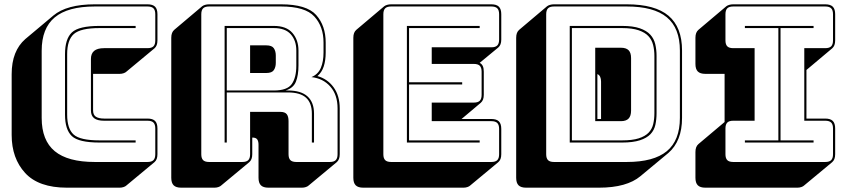

<svg xmlns="http://www.w3.org/2000/svg" viewBox="-20 -750 3916 889"><path d="M534 119H290Q159 119 96.5 51Q34 -17 34 -125V-406Q34 -461 50 -501.5Q66 -542 97 -569L227 -678Q258 -704 306 -717Q354 -730 419 -730H663Q687 -730 698 -719Q709 -708 709 -684V-563Q709 -550 705.5 -541Q702 -532 695 -526L565 -418Q561 -414 552.5 -411Q544 -408 534 -408H411V-239Q411 -218 424 -209.5Q437 -201 462 -201H663Q687 -201 698 -190Q709 -179 709 -155V-36Q709 -23 705.5 -14Q702 -5 695 1L565 109Q561 113 552.5 116Q544 119 534 119ZM663 0Q682 0 690.5 -8.5Q699 -17 699 -36V-155Q699 -174 690.5 -182.5Q682 -191 663 -191H462Q431 -191 416 -202.5Q401 -214 401 -239V-477Q401 -502 416 -514.5Q431 -527 462 -527H663Q682 -527 690.5 -535.5Q699 -544 699 -563V-684Q699 -703 690.5 -711.5Q682 -720 663 -720H419Q294 -720 233.5 -669.5Q173 -619 173 -515V-204Q173 -100 233.5 -50Q294 0 419 0ZM608 -100V-90H441Q344 -90 312.5 -120Q281 -150 281 -219V-499Q281 -570 313 -600Q345 -630 441 -630H608V-620H441Q353 -620 322 -592.5Q291 -565 291 -499V-219Q291 -154 321 -127Q351 -100 441 -100Z M1248 -620H1030V-331H1248Q1310 -331 1331 -361Q1352 -391 1352 -446V-516Q1352 -562 1326.5 -591Q1301 -620 1248 -620ZM1138 -540H1213Q1239 -540 1248 -526.5Q1257 -513 1257 -493V-459Q1257 -439 1248 -425.5Q1239 -412 1213 -412H1138ZM1030 -90H1020V-630H1248Q1306 -630 1334 -597.5Q1362 -565 1362 -516V-447Q1362 -401 1350 -371.5Q1338 -342 1302 -331H1313Q1374 -331 1404 -303.5Q1434 -276 1434 -224V-90H1424V-224Q1424 -273 1397 -297.5Q1370 -322 1313 -322H1030ZM1102 0Q1121 0 1129.5 -8.5Q1138 -17 1138 -36V-232H1278Q1299 -232 1307.5 -221.5Q1316 -211 1316 -189V-36Q1316 -17 1324.5 -8.5Q1333 0 1352 0H1507Q1526 0 1534.5 -8.5Q1543 -17 1543 -36V-248Q1543 -311 1509.5 -349Q1476 -387 1422 -393Q1453 -406 1465.5 -435.5Q1478 -465 1478 -507V-553Q1478 -627 1435.5 -673.5Q1393 -720 1281 -720H948Q929 -720 920.5 -711.5Q912 -703 912 -684V-36Q912 -17 920.5 -8.5Q929 0 948 0ZM1134 1 1004 109Q1000 113 991.5 116Q983 119 973 119H819Q795 119 784 108Q773 97 773 73V-575Q773 -588 776.5 -597Q780 -606 787 -612L916 -721Q921 -725 929.5 -727.5Q938 -730 948 -730H1281Q1400 -730 1444 -680.5Q1488 -631 1488 -553V-507Q1488 -470 1479 -442.5Q1470 -415 1450 -398H1449Q1496 -385 1524.5 -346Q1553 -307 1553 -248V-36Q1553 -23 1549.5 -14Q1546 -5 1539 1L1409 109Q1405 113 1396.5 116Q1388 119 1378 119H1223Q1199 119 1188 108Q1177 97 1177 73V-80Q1177 -96 1171 -104.5Q1165 -113 1149 -113H1148V-36Q1148 -23 1144.5 -14Q1141 -5 1134 1Z M2126 119H1662Q1638 119 1627 108Q1616 97 1616 73V-575Q1616 -588 1619.5 -597Q1623 -606 1630 -612L1759 -721Q1764 -725 1772.5 -727.5Q1781 -730 1791 -730H2255Q2279 -730 2290 -719Q2301 -708 2301 -684V-567Q2301 -554 2297.5 -545Q2294 -536 2287 -530L2201 -459Q2211 -454 2215.5 -444Q2220 -434 2220 -418V-311Q2220 -298 2216.5 -289Q2213 -280 2206 -274L2117 -199H2255Q2279 -199 2290 -188Q2301 -177 2301 -153V-36Q2301 -23 2297.5 -14Q2294 -5 2287 1L2157 109Q2153 113 2144.5 116Q2136 119 2126 119ZM2255 0Q2274 0 2282.5 -8.5Q2291 -17 2291 -36V-153Q2291 -172 2282.5 -180.5Q2274 -189 2255 -189H1979V-275H2174Q2193 -275 2201.5 -283.5Q2210 -292 2210 -311V-418Q2210 -437 2201.5 -445.5Q2193 -454 2174 -454H1979V-531H2255Q2274 -531 2282.5 -539.5Q2291 -548 2291 -567V-684Q2291 -703 2282.5 -711.5Q2274 -720 2255 -720H1791Q1772 -720 1763.5 -711.5Q1755 -703 1755 -684V-36Q1755 -17 1763.5 -8.5Q1772 0 1791 0ZM2201 -100V-90H1864V-630H2201V-620H1874V-369H2120V-359H1874V-100Z M2945 66Q2914 92 2866 105.5Q2818 119 2753 119H2416Q2392 119 2381 108Q2370 97 2370 73V-575Q2370 -588 2373.5 -597Q2377 -606 2384 -612L2513 -721Q2518 -725 2526.5 -727.5Q2535 -730 2545 -730H2882Q3013 -730 3075.5 -677Q3138 -624 3138 -516V-204Q3138 -150 3122 -109.5Q3106 -69 3075 -42ZM2882 0Q3007 0 3067.5 -50Q3128 -100 3128 -204V-516Q3128 -620 3067.5 -670Q3007 -720 2882 -720H2545Q2526 -720 2517.5 -711.5Q2509 -703 2509 -684V-36Q2509 -17 2517.5 -8.5Q2526 0 2545 0ZM2618 -90V-630H2860Q2911 -630 2942.5 -619Q2974 -608 2991 -589.5Q3008 -571 3014 -545.5Q3020 -520 3020 -491V-226Q3020 -197 3014.5 -172Q3009 -147 2992 -129Q2975 -111 2943 -100.5Q2911 -90 2860 -90ZM2860 -620H2628V-100H2860Q2908 -100 2937.5 -109.5Q2967 -119 2983 -135.5Q2999 -152 3004.5 -175.5Q3010 -199 3010 -226V-491Q3010 -518 3004 -542Q2998 -566 2982 -583Q2966 -600 2936.5 -610Q2907 -620 2860 -620ZM2736 -529H2855Q2879 -529 2890.5 -517.5Q2902 -506 2902 -481V-238Q2902 -213 2890.5 -201Q2879 -189 2855 -189H2736ZM2763 -372Q2763 -385 2759 -394Q2755 -403 2746 -407V-199H2763Z M3672 119H3246Q3222 119 3211 108Q3200 97 3200 73V-46Q3200 -59 3203.5 -68Q3207 -77 3214 -83L3335 -185V-408H3246Q3222 -408 3211 -419Q3200 -430 3200 -454V-575Q3200 -588 3203.5 -597Q3207 -606 3214 -612L3343 -721Q3348 -725 3356.5 -727.5Q3365 -730 3375 -730H3801Q3825 -730 3836 -719Q3847 -708 3847 -684V-563Q3847 -550 3843.5 -541Q3840 -532 3833 -526L3714 -426V-201H3801Q3825 -201 3836 -190Q3847 -179 3847 -155V-36Q3847 -23 3843.5 -14Q3840 -5 3833 1L3703 109Q3699 113 3690.5 116Q3682 119 3672 119ZM3375 0H3801Q3820 0 3828.5 -8.5Q3837 -17 3837 -36V-155Q3837 -174 3828.5 -182.5Q3820 -191 3801 -191H3704V-527H3801Q3820 -527 3828.5 -535.5Q3837 -544 3837 -563V-684Q3837 -703 3828.5 -711.5Q3820 -720 3801 -720H3375Q3356 -720 3347.5 -711.5Q3339 -703 3339 -684V-563Q3339 -544 3347.5 -535.5Q3356 -527 3375 -527H3474V-191H3375Q3356 -191 3347.5 -182.5Q3339 -174 3339 -155V-36Q3339 -17 3347.5 -8.5Q3356 0 3375 0ZM3747 -90H3429V-100H3584V-620H3429V-630H3747V-620H3594V-100H3747Z"/></svg>

Font: Bungee Shade
Style: Regular
Weight: 400
Designer: David Jonathan Ross
Foundry: David Jonathan Ross
Version: Version 1.000;PS 1.0;hotconv 1.0.72;makeotf.lib2.5.5900